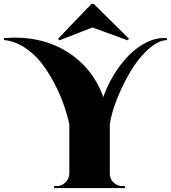

<svg xmlns="http://www.w3.org/2000/svg" viewBox="-104 -952 865 972"><path d="M359 -932 190 -756 197 -748 364 -813 542 -748 549 -756 371 -932ZM-84 -749V-759Q97 -774 230.5 -693Q364 -612 419 -461Q439 -518 471.5 -572Q504 -626 546 -669.5Q588 -713 639 -738Q690 -763 741 -759V-749Q695 -747 644.5 -700.5Q594 -654 555 -587.5Q516 -521 487.5 -449Q459 -377 452 -322V-73Q452 -56 460 -42Q468 -28 483 -19Q498 -10 516 -10H528L529 0H170V-10H183Q209 -10 227.5 -28.5Q246 -47 247 -73V-322Q237 -369 219 -421Q201 -473 171 -530.5Q141 -588 105 -634Q69 -680 19 -712.5Q-31 -745 -84 -749Z"/></svg>

Font: Cinzel Decorative Black
Style: Regular
Weight: 900
Designer: Natanael Gama
Version: Version 1.001;PS 001.001;hotconv 1.0.56;makeotf.lib2.0.21325